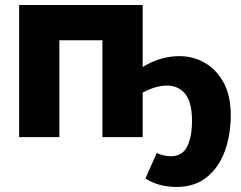

<svg xmlns="http://www.w3.org/2000/svg" viewBox="-20 -545 957 763"><path d="M682 198Q647 198 615 189.5Q583 181 558 164L603 63Q631 76 658 76Q705 76 724 37Q743 -2 743 -65Q743 -140 715.5 -172.5Q688 -205 644 -205Q600 -205 547 -177V0H387V-385H216V0H56V-525H547V-279Q583 -301 620 -311.5Q657 -322 692 -322Q748 -322 794.5 -295Q841 -268 869 -216Q897 -164 897 -89Q897 -7 872.5 58Q848 123 800 160.5Q752 198 682 198Z"/></svg>

Font: Raleway ExtraBold
Style: Regular
Weight: 800
Designer: Matt McInerney, Pablo Impallari, Rodrigo Fuenzalida
Foundry: Matt McInerney, Pablo Impallari, Rodrigo Fuenzalida
Version: Version 4.026